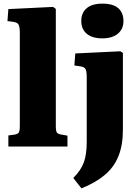

<svg xmlns="http://www.w3.org/2000/svg" viewBox="-20 -806 764 1056"><path d="M26 0V-61L62 -66Q78 -69 83.5 -77.5Q89 -86 89 -114V-626Q89 -659 82 -671Q75 -683 52 -686L21 -690L26 -756L272 -768L287 -757V-112Q287 -86 292.5 -77.5Q298 -69 317 -66L351 -60V0ZM543 -595Q488 -595 457.5 -620Q427 -645 427 -691Q427 -735 456.5 -760.5Q486 -786 543 -786Q602 -786 630.5 -761Q659 -736 659 -690Q659 -646 628 -620.5Q597 -595 543 -595ZM428 230 383 173Q426 130 441.5 86Q457 42 457 -26V-382Q457 -414 450.5 -426Q444 -438 422 -441L389 -446L394 -512L642 -524L656 -515V-93Q656 -7 631 54Q606 115 555.5 157Q505 199 428 230Z"/></svg>

Font: Literata 36pt ExtraBold
Style: Regular
Weight: 800
Designer: Latin by Veronika Burian and Jose Scaglione. Greek by Irene Vlachou. Cyrillic by Vera Evstafieva.
Foundry: TypeTogether
Version: Version 3.002